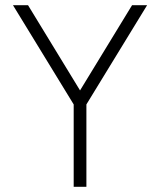

<svg xmlns="http://www.w3.org/2000/svg" viewBox="-20 -720 616 740"><path d="M489 -700H547L313 -317.5V0H264V-317.5L30 -700H88L288.5 -371.5Z"/></svg>

Font: Urbanist ExtraLight
Style: Regular
Weight: 200
Designer: Corey Hu
Foundry: Corey Hu
Version: Version 1.330; ttfautohint (v1.8.4.7-5d5b)